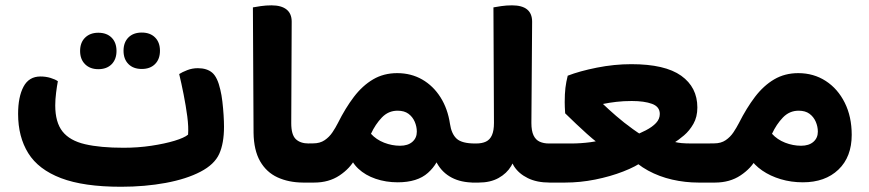

<svg xmlns="http://www.w3.org/2000/svg" viewBox="-20 -697 3318 733"><path d="M442.1 16Q299.4 16 213 -16.9Q126.7 -49.8 87.9 -112.2Q49.1 -174.6 49.1 -262.2Q49.1 -327.2 69.8 -366.1Q90.5 -405 134.5 -405Q154.8 -405 173 -399.5Q191.1 -394 200.9 -386.9Q197.4 -369 194.2 -343.2Q190.9 -317.4 190.9 -294.7Q190.9 -230.2 218.6 -195.1Q246.4 -160 304.5 -146.5Q362.7 -132.9 451.8 -132.9Q507 -132.9 558 -140.6Q609 -148.3 646.4 -159.6Q683.8 -171 698 -183Q700.3 -211.5 695 -252.4Q689.6 -293.2 681 -336.6Q672.4 -380 664.1 -414.3Q675.2 -421.6 694.5 -429.1Q713.9 -436.7 735.2 -436.7Q770 -436.7 790.2 -419.5Q810.4 -402.3 821.2 -354.3Q826 -334.8 829 -309.1Q832 -283.4 833.6 -257.9Q835.2 -232.4 835.2 -213Q835.2 -149.8 816.9 -109.4Q798.6 -69.1 745.6 -41.5Q692.1 -13.5 612.6 1.3Q533.1 16 442.1 16ZM355.3 -432.9Q324 -432.9 304.9 -451.7Q285.8 -470.6 285.8 -502.4Q285.8 -534.6 304.9 -553.3Q324 -572 355.3 -572Q387.4 -572 406.1 -553.3Q424.8 -534.6 424.8 -502.4Q424.8 -470.6 406.1 -451.7Q387.4 -432.9 355.3 -432.9ZM521.2 -433.7Q489 -433.7 470.3 -452.5Q451.6 -471.3 451.6 -503.2Q451.6 -535.3 470.3 -554Q489 -572.7 521.2 -572.7Q553.3 -572.7 572 -554Q590.7 -535.3 590.7 -503.2Q590.7 -471.3 572 -452.5Q553.3 -433.7 521.2 -433.7Z M1093.6 -614.4 1091.9 -226.6Q1091.9 -182.7 1109.2 -165.9Q1126.6 -149.2 1159 -149.2H1175.7V0.2L1136 0Q1081.8 -0.5 1039.5 -19.9Q997.1 -39.4 973 -81.4Q949 -123.4 948 -190.1L945.5 -668.8Q955.8 -670.8 975.7 -673.7Q995.5 -676.6 1016.6 -676.6Q1054.1 -676.6 1073.9 -660.8Q1093.6 -645.1 1093.6 -614.4ZM1175.7 0.2V-148.9Q1184.3 -135.3 1188.8 -117Q1193.3 -98.6 1193.3 -74.7Q1193.3 -50.8 1188.7 -31.6Q1184 -12.4 1175.7 0.2Z M1160 0V-149.6H1175.1Q1201.6 -149.6 1219.4 -161.8Q1237.2 -173.9 1249.3 -192Q1261.4 -210.1 1269.9 -227Q1298.4 -284.2 1331.1 -327.2Q1363.9 -370.2 1404.4 -394Q1444.8 -417.8 1496.2 -417.8Q1549.4 -417.8 1591.8 -393.5Q1634.1 -369.2 1661.7 -325.5Q1689.3 -281.8 1697.8 -224.5Q1703.5 -185.7 1723.5 -167.4Q1743.5 -149.2 1793.6 -149.2H1796.9V0H1791.1Q1740.4 0 1704.7 -18.8Q1669 -37.5 1649 -72.8Q1629 -108.2 1623.5 -157.4L1664.4 -125Q1654.2 -73.3 1613.9 -37.2Q1573.6 -1 1498.4 -1Q1453.4 -1 1414.1 -14.4Q1374.8 -27.8 1347.9 -53Q1321 -78.3 1311.6 -113.9L1336.7 -92Q1316.8 -54.3 1276.1 -27.1Q1235.4 0 1179.4 0ZM1507.4 -140.6Q1537.1 -140.6 1554.2 -155.4Q1571.3 -170.2 1571.3 -194.3Q1571.3 -213.9 1563.2 -232.5Q1555.1 -251.1 1539.2 -262.8Q1523.3 -274.4 1497.7 -274.4Q1462.8 -274.4 1437.9 -248.5Q1413 -222.5 1396.3 -186.2Q1416.3 -164.1 1446.3 -152.3Q1476.4 -140.6 1507.4 -140.6ZM1796.9 0V-149.2Q1805.4 -135.6 1810 -117.2Q1814.5 -98.8 1814.5 -75Q1814.5 -51.1 1809.8 -31.8Q1805.2 -12.6 1796.9 0Z M1781 0V-149.2H1798Q1820.1 -149.2 1835.3 -156.4Q1850.5 -163.7 1858.1 -181Q1865.8 -198.3 1865.8 -227.8L1863.8 -668.8Q1874.1 -670.8 1893.7 -673.7Q1913.3 -676.6 1934.7 -676.6Q2011.5 -676.6 2011.5 -614.2L2008.7 -227.3Q2008.7 -197.5 2016.9 -180.2Q2025.1 -163 2040.3 -156.1Q2055.6 -149.2 2075.4 -149.2H2092.8V0H2078.6Q2029.4 0 1995 -17Q1960.7 -33.9 1942.7 -61.8Q1924.6 -89.6 1923.2 -122.7L1948.6 -123.5Q1948.4 -91.6 1931.6 -63.2Q1914.8 -34.9 1883.3 -17.4Q1851.9 0 1808 0ZM2092.8 0V-149.2Q2101.4 -135.6 2105.9 -117.2Q2110.4 -98.8 2110.4 -75Q2110.4 -51.1 2105.8 -31.8Q2101.1 -12.6 2092.8 0Z M2077 0V-149.2H2160.2Q2196.6 -149.2 2234 -154.1Q2271.4 -159.1 2303 -170.6L2438.1 -83.6Q2408.3 -61.2 2359.1 -42.2Q2310 -23.1 2252.2 -11.5Q2194.5 0 2138 0ZM2464.7 -160.5 2387.3 -173.7Q2420.5 -186.4 2445.5 -199.4Q2470.6 -212.4 2484.7 -227.6Q2498.9 -242.8 2498.9 -262Q2498.9 -289.6 2469.4 -300.5Q2440 -311.4 2391.8 -311.4Q2360.6 -311.4 2333.1 -308.2Q2305.5 -305 2281.9 -300.1Q2302 -280.7 2331.9 -254.7Q2361.7 -228.8 2396.5 -203.8Q2431.2 -178.9 2464.7 -160.5ZM2532.1 -162.1Q2546.1 -157.6 2556.7 -154.9Q2567.2 -152.2 2582 -150.7Q2596.8 -149.2 2623.1 -149.2H2707.3V0H2646.1Q2595.8 0 2546.2 -11.3Q2496.6 -22.7 2454.2 -45.8Q2411.7 -68.9 2379.6 -104.4ZM2372.8 -79.2 2310.8 -115.2Q2260.8 -149.9 2220.4 -186.3Q2180.1 -222.7 2137.6 -264.4Q2136.6 -276.7 2136.3 -288.4Q2135.9 -300.1 2135.9 -307.1Q2135.9 -338.7 2138.6 -361.5Q2141.4 -384.3 2147.4 -408Q2192.3 -425.5 2258.8 -438.8Q2325.3 -452 2390.3 -452Q2518.8 -452 2580.6 -407.9Q2642.3 -363.8 2642.3 -286.7Q2642.3 -250.6 2627.3 -224.3Q2612.3 -197.9 2591.3 -180.1Q2570.3 -162.3 2551.2 -150.4ZM2707.3 0V-149.2Q2715.9 -135.6 2720.4 -117.2Q2724.9 -98.8 2724.9 -75Q2724.9 -51.1 2720.3 -31.8Q2715.6 -12.6 2707.3 0Z M2691 0V-149.6H2706.1Q2732.6 -149.6 2750.4 -161.8Q2768.2 -173.9 2780.2 -192Q2792.2 -210.1 2800.9 -227Q2829.9 -284.6 2862.6 -327.5Q2895.4 -370.4 2935.8 -394.1Q2976.3 -417.8 3027.4 -417.8Q3086.2 -417.8 3132.3 -388Q3178.4 -358.2 3205 -304.9Q3231.6 -251.6 3231.6 -182.2Q3231.6 -98 3180.9 -49.5Q3130.2 -1 3045 -1Q3000.5 -1 2960.6 -12.9Q2920.7 -24.8 2889.8 -46.1Q2858.8 -67.5 2842.6 -94.2L2867.7 -92Q2847.8 -54.3 2807.1 -27.3Q2766.4 -0.2 2710.4 0ZM3038.4 -140.6Q3068.1 -140.6 3085.2 -155.4Q3102.3 -170.2 3102.3 -194.3Q3102.3 -213.9 3094.2 -232.5Q3086.1 -251.1 3070.2 -262.8Q3054.3 -274.4 3028.9 -274.4Q2994 -274.4 2969 -248.5Q2944 -222.5 2927.3 -186.2Q2947.3 -164.1 2977.3 -152.3Q3007.4 -140.6 3038.4 -140.6Z"/></svg>

Font: Baloo Bhaijaan 2
Style: Regular
Weight: 400
Designer: Sanskriti Dholi, Noopur Datye and Ek Type
Foundry: Ek Type
Version: Version 1.701